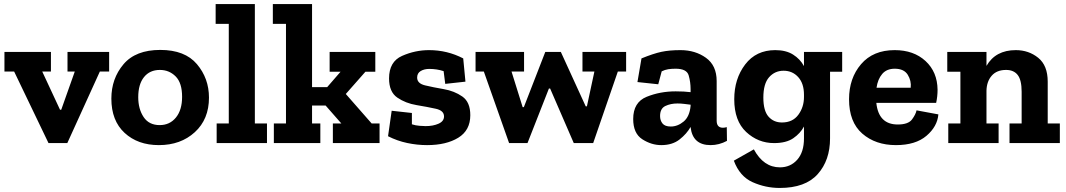

<svg xmlns="http://www.w3.org/2000/svg" viewBox="-20 -708 5276 950"><path d="M520 -354H474L313 0H220L50 -354H2V-451H232V-354H189L277 -165H283L350 -354H314V-451H520Z M1014 -225Q1014 -118 944 -54Q874 10 766 10Q662 10 596.5 -50.5Q531 -111 531 -220Q531 -319 591 -390Q651 -461 773 -461Q895 -461 954.5 -390.5Q1014 -320 1014 -225ZM881 -229Q881 -298 849 -330Q817 -362 771 -362Q721 -362 692.5 -326.5Q664 -291 664 -227Q664 -169 690.5 -129Q717 -89 770 -89Q820 -89 850.5 -126.5Q881 -164 881 -229Z M1301 0H1052V-97H1112V-590H1047V-688H1241V-97H1301Z M1858 0H1627V-97H1669L1591 -186H1524V-97H1565V0H1335V-97H1395V-590H1330V-688H1524V-277H1599L1665 -353H1611V-451H1837V-353H1788L1691 -243L1819 -97H1858Z M2307 -138Q2307 -63 2247.5 -26.5Q2188 10 2093 10Q2044 10 1994.5 -0.5Q1945 -11 1900 -34L1918 -160L2018 -149V-93Q2036 -87 2056 -85.5Q2076 -84 2086 -84Q2123 -84 2150 -96Q2177 -108 2177 -132Q2177 -161 2136 -170Q2095 -179 2041 -188Q1987 -197 1946 -225Q1905 -253 1905 -320Q1905 -403 1969.5 -431.5Q2034 -460 2103 -460Q2193 -460 2272 -419L2283 -304L2183 -293L2175 -356Q2142 -367 2104 -367Q2079 -367 2061.5 -356.5Q2044 -346 2044 -324Q2044 -295 2083.5 -285.5Q2123 -276 2175.5 -267Q2228 -258 2267.5 -230.5Q2307 -203 2307 -138Z M3078 -354H3037L2915 0H2819L2702 -270H2696L2590 0H2499L2374 -354H2333V-451H2573V-354H2511L2566 -178H2572L2678 -451H2755L2878 -182H2884L2921 -354H2862V-451H3078Z M3154 -419Q3213 -443 3252.5 -451.5Q3292 -460 3347 -460Q3420 -460 3473 -422Q3526 -384 3526 -307V-111Q3526 -76 3557 -76Q3566 -76 3576 -79L3577 -11Q3538 10 3496 10Q3407 10 3397 -79V-80Q3378 -46 3342.5 -18Q3307 10 3252 10Q3203 10 3158 -19Q3113 -48 3113 -119Q3113 -202 3179.5 -229Q3246 -256 3323 -256Q3366 -256 3397 -252V-267Q3397 -302 3387.5 -335Q3378 -368 3323 -368Q3303 -368 3286.5 -365.5Q3270 -363 3254 -355L3237 -291L3134 -302ZM3397 -184V-190Q3381 -192 3364.5 -194Q3348 -196 3332 -196Q3298 -196 3272 -183.5Q3246 -171 3246 -134Q3246 -112 3258 -97Q3270 -82 3299 -82Q3333 -82 3362.5 -106.5Q3392 -131 3397 -184Z M4147 -353H4087V-23Q4087 85 4026 153.5Q3965 222 3838 222Q3768 222 3704 193.5Q3640 165 3611 87L3710 31Q3758 120 3839 120Q3891 120 3924.5 82.5Q3958 45 3958 -23V-82Q3940 -48 3905 -24Q3870 0 3810 0Q3731 0 3672 -55Q3613 -110 3613 -217Q3613 -318 3667 -389Q3721 -460 3816 -460Q3869 -460 3904 -438Q3939 -416 3958 -381V-451H4147ZM3958 -228V-239Q3958 -295 3929.5 -326.5Q3901 -358 3857 -358Q3814 -358 3785.5 -326Q3757 -294 3757 -225Q3757 -160 3782.5 -131Q3808 -102 3849 -102Q3902 -102 3930 -140Q3958 -178 3958 -228Z M4623 -142Q4618 -82 4564 -36Q4510 10 4413 10Q4312 10 4246.5 -47Q4181 -104 4181 -217Q4181 -321 4240.5 -390.5Q4300 -460 4407 -460Q4501 -460 4559.5 -406Q4618 -352 4619 -264Q4619 -231 4612 -199H4316Q4327 -92 4422 -92Q4474 -92 4492.5 -117Q4511 -142 4515 -162ZM4486 -274Q4490 -308 4471.5 -338Q4453 -368 4407 -368Q4367 -368 4345 -342Q4323 -316 4317 -274Z M5224 0H4975V-97H5035V-254Q5035 -312 5015.5 -337Q4996 -362 4958 -362Q4912 -362 4887 -333.5Q4862 -305 4861 -259V-97H4921V0H4672V-97H4732V-353H4667V-451H4861V-382Q4906 -460 5006 -460Q5070 -460 5117 -422Q5164 -384 5164 -304V-97H5224Z"/></svg>

Font: Zilla Slab Bold
Style: Bold
Weight: 700
Designer: Typotheque.com
Foundry: Typotheque type foundry
Version: Version 1.1; 2017; ttfautohint (v1.6)